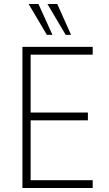

<svg xmlns="http://www.w3.org/2000/svg" viewBox="-20 -939 544 959"><path d="M92 0V-705H443V-666H133V-377H419V-338H133V-39H443V0ZM308 -765 217 -919H266L335 -765ZM214 -765 123 -919H172L242 -765Z"/></svg>

Font: Nunito Sans 10pt Condensed ExtraLight
Style: Regular
Weight: 250
Width: 3
Designer: Vernon Adams
Foundry: Vernon Adams
Version: Version 3.101;gftools[0.9.27]